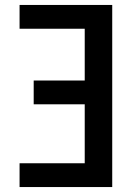

<svg xmlns="http://www.w3.org/2000/svg" viewBox="-20 -755 540 775"><path d="M59 0V-96H322V-334H116V-430H322V-639H59V-735H433V0Z"/></svg>

Font: Iosevka SS04
Style: Bold
Weight: 700
Monospace: yes
Designer: Belleve Invis
Foundry: Belleve Invis
Version: Version 19.0.0; ttfautohint (v1.8.4)